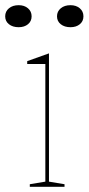

<svg xmlns="http://www.w3.org/2000/svg" viewBox="-45 -721 342 741"><path d="M70 0V-10L130 -20V-474H60V-485L144 -515V-20L204 -10V0ZM227 -701Q249 -701 263 -689Q277 -677 277 -658Q277 -639 263 -627.5Q249 -616 227 -616Q204 -616 189.5 -627.5Q175 -639 175 -658Q175 -677 189.5 -689Q204 -701 227 -701ZM27 -701Q49 -701 63 -689Q77 -677 77 -658Q77 -639 63 -627.5Q49 -616 27 -616Q4 -616 -10.5 -627.5Q-25 -639 -25 -658Q-25 -677 -10.5 -689Q4 -701 27 -701Z"/></svg>

Font: Kalnia Thin
Style: Regular
Weight: 100
Version: Version 1.105